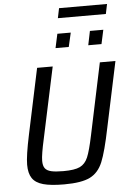

<svg xmlns="http://www.w3.org/2000/svg" viewBox="-66 -1073 760 1128"><g transform="rotate(-5 314.5 -509.0)"><path d="M59 -126Q59 -178 85 -301L167 -688H259L169 -266Q160 -226 154.5 -193Q149 -160 149 -141Q149 -112 160 -97Q171 -82 196.5 -76Q222 -70 268 -70Q335 -70 366 -85Q397 -100 413 -137.5Q429 -175 448 -266L537 -688H629L547 -301Q519 -163 494 -102.5Q469 -42 419 -17Q369 8 266 8Q188 8 143 -4.5Q98 -17 78.5 -46Q59 -75 59 -126ZM285 -794 303 -877H382L363 -794ZM478 -794 495 -877H574L556 -794ZM314 -968 326 -1026H609L597 -968Z"/></g></svg>

Font: Saira Semi Condensed
Style: Italic
Weight: 400
Width: 4
Italic angle: -12°
Designer: Hector Gatti with collaboration of the Omnibus-Type team
Foundry: Omnibus-Type
Version: Version 1.001; ttfautohint (v1.8)